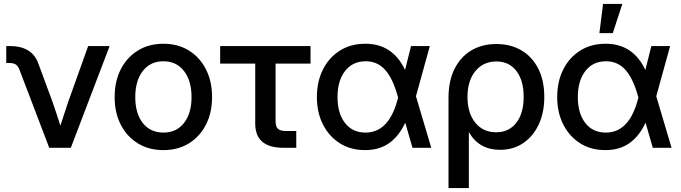

<svg xmlns="http://www.w3.org/2000/svg" viewBox="-20 -749 3453 973"><path d="M229.5 0 79.1 -394.5Q71.8 -414.1 60.3 -421.9Q48.8 -429.7 27.8 -429.7H11.7V-515.6H29.8Q143.6 -515.6 174.8 -425.8L246.1 -232.9Q256.8 -202.1 266.6 -172.1Q276.4 -142.1 286.1 -112.3Q295.9 -142.1 305.7 -172.4Q315.4 -202.6 325.7 -232.9L426.8 -515.6H535.6L338.9 0Z M808.1 11.7Q734.4 11.7 678.7 -22.5Q623 -56.6 592 -117.2Q561 -177.7 561 -256.8Q561 -336.9 592 -397.7Q623 -458.5 678.7 -492.9Q734.4 -527.3 808.1 -527.3Q881.8 -527.3 937.3 -492.9Q992.7 -458.5 1023.7 -397.7Q1054.7 -336.9 1054.7 -256.8Q1054.7 -177.7 1023.7 -117.2Q992.7 -56.6 937.3 -22.5Q881.8 11.7 808.1 11.7ZM808.1 -77.1Q874.5 -77.1 912.6 -126Q950.7 -174.8 950.7 -256.8Q950.7 -339.8 912.4 -389.2Q874 -438.5 808.1 -438.5Q742.2 -438.5 703.9 -389.4Q665.5 -340.3 665.5 -256.8Q665.5 -174.3 703.6 -125.7Q741.7 -77.1 808.1 -77.1Z M1416.5 0Q1273.4 0 1273.4 -123V-426.8H1095.7V-515.6H1553.7V-426.8H1376.5V-136.2Q1376.5 -107.4 1388.4 -96.2Q1400.4 -85 1431.2 -85H1481.4V0Z M1830.1 11.7Q1756.8 11.7 1702.1 -22.9Q1647.5 -57.6 1616.7 -118.2Q1585.9 -178.7 1585.9 -256.8Q1585.9 -335.4 1616.5 -396.5Q1647 -457.5 1702.1 -492.4Q1757.3 -527.3 1831.5 -527.3Q1970.2 -527.3 2032.7 -394.5L2063 -515.6H2158.2L2087.9 -261.2L2165.5 0H2070.3L2033.7 -127.4Q2002.4 -59.6 1952.4 -23.9Q1902.3 11.7 1830.1 11.7ZM1997.6 -255.4 1996.1 -259.3Q1971.2 -350.6 1932.1 -394.5Q1893.1 -438.5 1833.5 -438.5Q1766.6 -438.5 1728.5 -388.9Q1690.4 -339.4 1690.4 -257.3Q1690.4 -175.3 1728 -126.2Q1765.6 -77.1 1832.5 -77.1Q1954.1 -77.1 1997.6 -255.4Z M2252.9 204.1V-252.4Q2252.9 -338.4 2283.2 -399.4Q2313.5 -460.4 2367.9 -493.2Q2422.4 -525.9 2495.6 -525.9Q2568.4 -525.9 2623 -493.4Q2677.7 -460.9 2708 -400.6Q2738.3 -340.3 2738.3 -257.8Q2738.3 -178.2 2710 -117.9Q2681.6 -57.6 2631.3 -23.7Q2581.1 10.3 2514.6 10.3Q2408.2 10.3 2357.4 -77.6H2356V204.1ZM2493.7 -78.6Q2559.1 -78.6 2596.4 -126.7Q2633.8 -174.8 2633.8 -257.8Q2633.8 -341.3 2596.9 -389.4Q2560.1 -437.5 2495.6 -437.5Q2429.2 -437.5 2389.2 -388.7Q2349.1 -339.8 2349.1 -257.8Q2349.1 -175.8 2388.7 -127.2Q2428.2 -78.6 2493.7 -78.6Z M3047.9 11.7Q2974.6 11.7 2919.9 -22.9Q2865.2 -57.6 2834.5 -118.2Q2803.7 -178.7 2803.7 -256.8Q2803.7 -335.4 2834.2 -396.5Q2864.7 -457.5 2919.9 -492.4Q2975.1 -527.3 3049.3 -527.3Q3188 -527.3 3250.5 -394.5L3280.8 -515.6H3376L3305.7 -261.2L3383.3 0H3288.1L3251.5 -127.4Q3220.2 -59.6 3170.2 -23.9Q3120.1 11.7 3047.9 11.7ZM3215.3 -255.4 3213.9 -259.3Q3189 -350.6 3149.9 -394.5Q3110.8 -438.5 3051.3 -438.5Q2984.4 -438.5 2946.3 -388.9Q2908.2 -339.4 2908.2 -257.3Q2908.2 -175.3 2945.8 -126.2Q2983.4 -77.1 3050.3 -77.1Q3171.9 -77.1 3215.3 -255.4ZM3017.6 -581.1 3036.1 -729H3133.8L3085.4 -581.1Z"/></svg>

Font: Inter Display Medium
Style: Regular
Weight: 500
Designer: Rasmus Andersson
Foundry: rsms
Version: Version 4.001;git-9221beed3